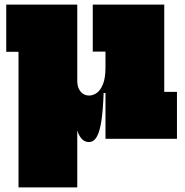

<svg xmlns="http://www.w3.org/2000/svg" viewBox="-20 -600 798 830"><path d="M436 -377H381V-580H690V-203H745V0H436ZM314 -310V-250Q314 -221.5 328.2 -204.2Q342.5 -187 365 -187Q382 -187 398.2 -198.2Q414.5 -209.5 425.2 -236.2Q436 -263 436 -309L470 -198H428Q425.5 -127.5 418.8 -80.5Q412 -33.5 399 -9.8Q386 14 364 14Q338.5 14 322.8 -14.8Q307 -43.5 307 -93V-310ZM60 210V-376H7V-580H314V210Z"/></svg>

Font: Hepta Slab Black
Style: Regular
Weight: 900
Designer: Michael LaGattuta
Foundry: Michael LaGattuta
Version: Version 1.102